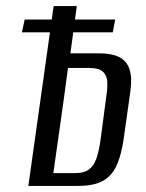

<svg xmlns="http://www.w3.org/2000/svg" viewBox="-20 -610 479 630"><path d="M73 0 156 -590H232L211 -435H307Q346 -435 370.5 -423Q395 -411 404.5 -384Q414 -357 408 -312L385 -149Q378 -105 366.5 -76Q355 -47 337 -30.5Q319 -14 294.5 -7Q270 0 237 0ZM155 -42H227Q256 -42 272 -54Q288 -66 296.5 -90.5Q305 -115 310 -152L329 -295Q333 -321 332 -341.5Q331 -362 318 -374.5Q305 -387 274 -387H203Q192 -302 179.5 -214.5Q167 -127 155 -42ZM52 -504 61 -546H358L350 -504Z"/></svg>

Font: Alumni Sans Medium
Style: Italic
Weight: 500
Italic angle: -8°
Designer: Robert E. Leuschke
Foundry: Robert E. Leuschke
Version: Version 1.016